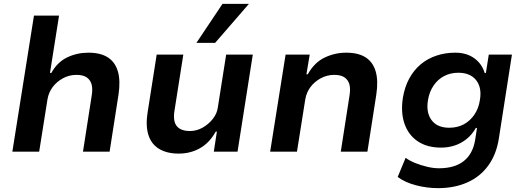

<svg xmlns="http://www.w3.org/2000/svg" viewBox="-20 -786 2719 995"><path d="M44 0 156 -705H286L239 -408H246Q277 -464 328 -488.5Q379 -513 438 -513Q501 -513 539 -488.5Q577 -464 591 -415.5Q605 -367 594 -295L548 0H410L455 -289Q461 -324 455 -347.5Q449 -371 430 -384.5Q411 -398 376 -398Q339 -398 306.5 -380.5Q274 -363 253 -335Q232 -307 226 -271L183 0Z M906 10Q845 10 804.5 -14.5Q764 -39 749 -87Q734 -135 745 -204L792 -503H930L884 -211Q879 -180 884.5 -156.5Q890 -133 910 -120Q930 -107 964 -107Q999 -107 1030 -124.5Q1061 -142 1083 -170Q1105 -198 1109 -230L1152 -503H1290L1211 0H1088L1104 -104H1098Q1066 -46 1016.5 -18Q967 10 906 10ZM998 -564 1133 -766H1270L1095 -564Z M1380 0 1460 -503H1585L1568 -401H1575Q1609 -462 1662 -487.5Q1715 -513 1774 -513Q1837 -513 1875 -488.5Q1913 -464 1927 -415.5Q1941 -367 1930 -295L1884 0H1746L1791 -289Q1797 -324 1791 -347.5Q1785 -371 1766 -384.5Q1747 -398 1712 -398Q1675 -398 1642.5 -380.5Q1610 -363 1589 -335Q1568 -307 1562 -271L1519 0Z M2250 189Q2192 189 2135 174Q2078 159 2041 131L2082 32Q2104 48 2133.5 59.5Q2163 71 2194.5 78.5Q2226 86 2255 86Q2336 86 2383 49Q2430 12 2442 -59L2452 -123H2446Q2427 -89 2398.5 -66Q2370 -43 2336.5 -32Q2303 -21 2266 -21Q2193 -21 2144.5 -54Q2096 -87 2076 -145.5Q2056 -204 2068 -280Q2077 -335 2100.5 -378.5Q2124 -422 2159.5 -452Q2195 -482 2241 -497.5Q2287 -513 2339 -513Q2398 -513 2438 -484Q2478 -455 2492 -407L2498 -408L2513 -503H2633L2565 -67Q2552 15 2510 72.5Q2468 130 2401.5 159.5Q2335 189 2250 189ZM2308 -124Q2350 -124 2383 -141.5Q2416 -159 2438.5 -192Q2461 -225 2467 -268Q2478 -332 2447.5 -370.5Q2417 -409 2355 -409Q2314 -409 2281 -391.5Q2248 -374 2226.5 -342Q2205 -310 2198 -268Q2187 -203 2216.5 -163.5Q2246 -124 2308 -124Z"/></svg>

Font: Nunito Sans 6pt
Style: Bold Italic
Weight: 700
Italic angle: -9°
Version: Version 3.101;gftools[0.9.27]